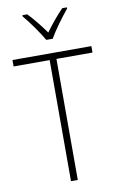

<svg xmlns="http://www.w3.org/2000/svg" viewBox="-102 -1003 657 1059"><g transform="rotate(-10 226.5 -474.0)"><path d="M208 -791H244C268 -834 317 -900 351 -941V-948H325C289 -911 255 -869 226 -829C198 -869 161 -915 129 -948H102V-941C135 -903 183 -835 208 -791ZM245 0V-678H447V-714H5V-678H207V0Z"/></g></svg>

Font: Noto Sans Myanmar SemiCondensed ExtraLight
Style: Regular
Weight: 200
Width: 4
Designer: Monotype Design Team
Foundry: Monotype Imaging Inc.
Version: Version 2.107